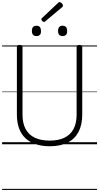

<svg xmlns="http://www.w3.org/2000/svg" viewBox="-20 -1384 951 1842"><path d="M457 19Q381 19 322 -1Q263 -21 223 -59Q183 -97 162.5 -154Q142 -211 142 -285V-934Q142 -944 148 -948.5Q154 -953 168 -953Q183 -953 189.5 -948.5Q196 -944 196 -934V-283Q196 -202 225.5 -146.5Q255 -91 313.5 -63Q372 -35 457 -35Q541 -35 598.5 -63Q656 -91 685.5 -146.5Q715 -202 715 -283V-934Q715 -944 721.5 -948.5Q728 -953 742 -953Q769 -953 769 -934V-285Q769 -186 733 -118Q697 -50 628 -15.5Q559 19 457 19ZM330 -1038Q308 -1038 297 -1050Q286 -1062 286 -1087Q286 -1112 297 -1124.5Q308 -1137 330 -1137Q352 -1137 362.5 -1124.5Q373 -1112 373 -1087Q374 -1062 363 -1050Q352 -1038 330 -1038ZM581 -1038Q559 -1038 548 -1050Q537 -1062 537 -1087Q537 -1112 548 -1124.5Q559 -1137 581 -1137Q602 -1137 613 -1124.5Q624 -1112 624 -1087Q625 -1062 613.5 -1050Q602 -1038 581 -1038ZM402 -1173Q395 -1173 386 -1182Q377 -1191 377 -1198Q377 -1200 377.5 -1203.5Q378 -1207 382 -1210L536 -1355Q541 -1359 543.5 -1361.5Q546 -1364 551 -1364Q557 -1364 565 -1358.5Q573 -1353 578.5 -1345.5Q584 -1338 584 -1331Q584 -1327 583 -1324Q582 -1321 577 -1316L415 -1180Q411 -1177 408 -1175Q405 -1173 402 -1173ZM0 428H911V438H0ZM0 -20H911V0H0ZM0 -505H911V-500H0ZM0 -948H911V-938H0Z"/></svg>

Font: Playwrite US Modern Guides
Style: Regular
Weight: 400
Designer: Veronika Burian, José Scaglione
Foundry: TypeTogether
Version: Version 1.003